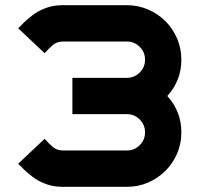

<svg xmlns="http://www.w3.org/2000/svg" viewBox="-20 -720 769 740"><path d="M679 -210Q679 -166 662.5 -128Q646 -90 617.5 -61.5Q589 -33 551 -16.5Q513 0 469 0H224Q194 0 170.5 -6.5Q147 -13 127 -24.5Q107 -36 88 -52.5Q69 -69 50 -89L152 -185Q167 -168 183 -154Q199 -140 224 -140H469Q498 -140 518.5 -160.5Q539 -181 539 -210Q539 -239 518.5 -259.5Q498 -280 469 -280H259V-420H469Q498 -420 518.5 -440.5Q539 -461 539 -490Q539 -519 518.5 -539.5Q498 -560 469 -560H224Q199 -560 183 -546Q167 -532 152 -515L50 -611Q69 -631 88 -647.5Q107 -664 127 -675.5Q147 -687 170.5 -693.5Q194 -700 224 -700H469Q512 -700 550.5 -683.5Q589 -667 617.5 -638.5Q646 -610 662.5 -571.5Q679 -533 679 -490Q679 -410 625 -350Q679 -290 679 -210Z"/></svg>

Font: CAT North
Style: Regular
Weight: 400
Designer: Peter Wiegel
Foundry: Peter Wiegel
Version: Version 1.000